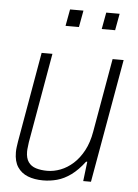

<svg xmlns="http://www.w3.org/2000/svg" viewBox="-53 -761 583 814"><g transform="rotate(5 239.0 -354.0)"><path d="M161 12Q124 12 96 1Q68 -10 52 -34Q36 -58 36 -97Q36 -108 37.5 -119Q39 -130 41 -143L108 -526H154L87 -144Q86 -133 84.5 -123Q83 -113 83 -104Q83 -76 94.5 -59.5Q106 -43 127 -36.5Q148 -30 175 -30Q203 -30 231.5 -41Q260 -52 285 -74.5Q310 -97 328.5 -131.5Q347 -166 355 -213L410 -526H457L364 0H331L341 -83H336Q308 -46 279 -25Q250 -4 220.5 4Q191 12 161 12ZM199 -649 212 -720H269L256 -649ZM353 -649 366 -720H423L410 -649Z"/></g></svg>

Font: Archivo SemiCondensed Thin
Style: Italic
Weight: 250
Width: 4
Italic angle: -10°
Designer: Hector Gatti
Foundry: Omnibus-Type
Version: Version 2.001